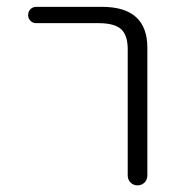

<svg xmlns="http://www.w3.org/2000/svg" viewBox="-20 -565 540 563"><path d="M85.9 -497.1Q76.2 -497.1 69.3 -503.9Q62.5 -510.7 62.5 -521Q62.5 -531.2 69.3 -538.1Q76.2 -544.9 85.9 -544.9H279.3Q412.1 -544.9 412.1 -424.8V-50.8Q412.1 -38.1 403.8 -29.8Q395.5 -21.5 383.3 -21.5Q371.1 -21.5 362.8 -29.8Q354.5 -38.1 354.5 -50.8V-420.9Q354.5 -461.9 335 -479.5Q315.4 -497.1 269.5 -497.1Z"/></svg>

Font: Rounded-L Mgen+ 1mn light
Style: Regular
Weight: 200
Designer: [Source Han Sans]
Ryoko NISHIZUKA  (kana & ideographs); Paul D. Hunt (Latin, Greek & Cyrillic); Wenlong ZHANG  (bopomofo
Version: Version 1.059.20150602